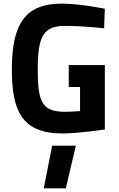

<svg xmlns="http://www.w3.org/2000/svg" viewBox="-20 -723 651 1053"><path d="M419 -246V-114C419 -114 377 -110 336 -110C212 -110 187 -161 187 -342C187 -533 222 -581 340 -581C431 -581 551 -568 551 -568L555 -675C555 -675 423 -703 318 -703C117 -703 45 -590 45 -342C45 -114 101 9 323 9C412 9 555 -13 555 -13V-366H357V-246ZM396 76 341 310H220L266 76Z"/></svg>

Font: RazerF5
Style: Bold
Weight: 700
Foundry: Razer Inc.
Version: Version 2